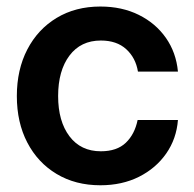

<svg xmlns="http://www.w3.org/2000/svg" viewBox="-20 -547 584 579"><path d="M282.7 11.7Q207.5 11.7 150.6 -22.5Q93.8 -56.6 62.3 -117.2Q30.8 -177.7 30.8 -257.3Q30.8 -336.9 62.3 -397.7Q93.8 -458.5 150.6 -492.9Q207.5 -527.3 282.7 -527.3Q347.7 -527.3 398.4 -502.2Q449.2 -477.1 480.2 -432.9Q511.2 -388.7 516.6 -331.1H396Q389.2 -372.6 360.6 -398.7Q332 -424.8 284.2 -424.8Q223.6 -424.8 189.5 -379.4Q155.3 -334 155.3 -257.3Q155.3 -181.2 189.5 -136Q223.6 -90.8 284.2 -90.8Q332.5 -90.8 359.4 -116.5Q386.2 -142.1 395 -185.1H516.6Q512.2 -128.4 481.2 -84Q450.2 -39.6 399.2 -13.9Q348.1 11.7 282.7 11.7Z"/></svg>

Font: Inter Display SemiBold
Style: Regular
Weight: 600
Designer: Rasmus Andersson
Foundry: rsms
Version: Version 4.001;git-9221beed3